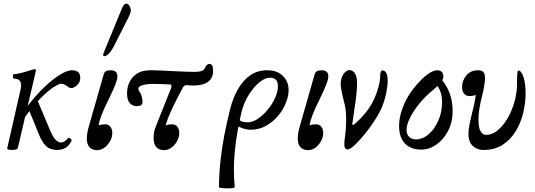

<svg xmlns="http://www.w3.org/2000/svg" viewBox="-20 -811 2939 1055"><path d="M46 13Q17 13 20 2L87 -293Q92 -313 94 -324Q96 -335 96 -341Q96 -379 58 -379Q53 -379 51.5 -385.5Q50 -392 51.5 -398Q53 -404 58 -404Q73 -404 98 -410.5Q123 -417 154 -427Q161 -429 165 -430Q169 -431 171 -431Q177 -431 177 -424Q177 -423 176.5 -419.5Q176 -416 175 -412L78 2Q77 7 68.5 10Q60 13 46 13ZM84 -120 70 -140Q113 -208 157.5 -261Q202 -314 243.5 -350.5Q285 -387 319 -406Q353 -425 375 -425Q421 -425 421 -384Q421 -359 403.5 -343Q386 -327 372 -327Q365 -327 359 -330.5Q353 -334 346 -339Q331 -351 313 -351Q305 -351 275 -332.5Q245 -314 196.5 -264.5Q148 -215 84 -120ZM292 13Q274 13 256.5 6.5Q239 0 223.5 -19Q208 -38 193 -74L136 -215L184 -264L257 -91Q273 -54 287.5 -41Q302 -28 315 -28Q334 -28 354 -52Q357 -55 362.5 -52.5Q368 -50 371.5 -45.5Q375 -41 372 -35Q359 -10 340 1.5Q321 13 292 13Z M515 14Q487 14 472 -2Q457 -18 457 -49Q457 -63 459.5 -79Q462 -95 468 -116L550 -403Q553 -414 562 -419.5Q571 -425 587 -425Q607 -425 616 -416.5Q625 -408 625 -391Q625 -376 614.5 -348Q604 -320 577 -265Q552 -215 538.5 -180Q525 -145 522 -122Q536 -128 559 -128Q576 -128 586.5 -114.5Q597 -101 597 -81Q597 -57 585 -35.5Q573 -14 554.5 0Q536 14 515 14ZM552 -502Q550 -502 548.5 -503.5Q547 -505 547 -509Q547 -511 547.5 -513.5Q548 -516 549 -519L645 -753Q659 -791 674 -791Q685 -791 692 -777.5Q699 -764 699 -752Q699 -746 693 -731Q687 -716 670 -684L613 -571Q579 -502 552 -502Z M882 14Q854 14 839 -2.5Q824 -19 824 -53Q824 -70 827 -86Q830 -102 836 -116L919 -324Q928 -346 914 -347Q894 -348 870.5 -349Q847 -350 821 -350Q787 -350 763.5 -343Q740 -336 740 -323Q740 -320 741.5 -316Q743 -312 747 -307Q754 -298 758.5 -282Q763 -266 763 -252Q763 -239 755.5 -233.5Q748 -228 730 -228Q707 -228 692.5 -245.5Q678 -263 678 -297Q678 -338 696.5 -369Q715 -400 749 -415Q760 -420 777.5 -422.5Q795 -425 817 -425Q835 -425 864.5 -423.5Q894 -422 934 -420Q975 -418 1004 -417Q1033 -416 1049 -416Q1074 -416 1087.5 -421Q1101 -426 1105 -436Q1110 -447 1116.5 -453.5Q1123 -460 1129 -460Q1140 -460 1145.5 -452Q1151 -444 1151 -422Q1151 -382 1123.5 -361.5Q1096 -341 1041 -341Q1031 -341 1023 -342Q1015 -343 1005 -343Q993 -343 986 -332L959 -281Q935 -235 917 -194.5Q899 -154 890 -122Q897 -125 907 -126.5Q917 -128 927 -128Q944 -128 954.5 -114.5Q965 -101 965 -81Q965 -57 953 -35.5Q941 -14 922 0Q903 14 882 14Z M1183 217Q1184 143 1191.5 72Q1199 1 1213 -70Q1227 -141 1245 -214Q1260 -272 1287 -320Q1314 -368 1354 -396.5Q1394 -425 1448 -425Q1488 -425 1514 -409.5Q1540 -394 1553 -369.5Q1566 -345 1566 -317Q1566 -284 1551 -246Q1536 -208 1508 -174.5Q1480 -141 1441.5 -119.5Q1403 -98 1356 -98Q1335 -98 1309.5 -107.5Q1284 -117 1261 -134L1285 -158Q1301 -146 1311.5 -142.5Q1322 -139 1342 -139Q1368 -139 1396.5 -158Q1425 -177 1450 -207Q1475 -237 1491 -271.5Q1507 -306 1507 -337Q1507 -362 1496 -373Q1485 -384 1462 -384Q1436 -384 1404.5 -358Q1373 -332 1346 -288.5Q1319 -245 1306 -191Q1281 -85 1270.5 18Q1260 121 1270 217Q1270 221 1257 222.5Q1244 224 1227 224Q1210 224 1196.5 222Q1183 220 1183 217Z M1674 14Q1646 14 1631 -2Q1616 -18 1616 -49Q1616 -63 1618.5 -79Q1621 -95 1627 -116L1709 -403Q1712 -414 1721 -419.5Q1730 -425 1746 -425Q1766 -425 1775 -416.5Q1784 -408 1784 -391Q1784 -376 1773.5 -348Q1763 -320 1736 -265Q1711 -215 1697.5 -180Q1684 -145 1681 -122Q1695 -128 1718 -128Q1735 -128 1745.5 -114.5Q1756 -101 1756 -81Q1756 -57 1744 -35.5Q1732 -14 1713.5 0Q1695 14 1674 14Z M1890 10Q1872 10 1872 -17Q1872 -26 1873 -38Q1874 -50 1877 -72Q1879 -82 1880 -96.5Q1881 -111 1881.5 -127Q1882 -143 1882 -155Q1882 -195 1878.5 -214Q1875 -233 1874 -237Q1868 -260 1863 -281.5Q1858 -303 1855 -320.5Q1852 -338 1852 -349Q1852 -384 1868 -405Q1884 -426 1900 -426Q1917 -426 1929.5 -409Q1942 -392 1942 -351Q1942 -337 1940.5 -319Q1939 -301 1937 -280Q1935 -259 1931 -236Q1926 -202 1923 -179.5Q1920 -157 1918 -145Q1916 -133 1915 -128L1922 -124Q1961 -156 1995.5 -200Q2030 -244 2050 -302Q2058 -325 2063.5 -349.5Q2069 -374 2069 -391Q2069 -424 2081 -424Q2110 -424 2110 -367Q2110 -337 2102 -299Q2094 -261 2079 -223Q2069 -198 2050 -167Q2031 -136 2008 -105Q1985 -74 1962 -48Q1939 -22 1920 -6Q1901 10 1890 10Z M2295 11Q2237 11 2205 -22.5Q2173 -56 2173 -118Q2173 -155 2183 -189Q2193 -223 2206 -251Q2222 -284 2245 -315Q2268 -346 2293 -371Q2318 -396 2341.5 -410.5Q2365 -425 2382 -425Q2398 -425 2407 -416Q2416 -407 2416 -391Q2416 -375 2403.5 -359Q2391 -343 2359 -316Q2317 -282 2284.5 -242Q2252 -202 2233 -164Q2214 -126 2214 -98Q2214 -73 2228 -59Q2242 -45 2264 -45Q2303 -45 2336 -74Q2369 -103 2389 -149.5Q2409 -196 2409 -247Q2409 -281 2401 -304.5Q2393 -328 2379 -344L2406 -375Q2467 -303 2467 -201Q2467 -138 2441.5 -90.5Q2416 -43 2377 -16Q2338 11 2295 11Z M2636 13Q2602 13 2578 -9Q2554 -31 2554 -75Q2554 -97 2559.5 -125.5Q2565 -154 2572 -182Q2584 -227 2589 -255.5Q2594 -284 2595 -304L2617 -299Q2602 -292 2588.5 -287.5Q2575 -283 2560 -283Q2541 -283 2530 -296.5Q2519 -310 2519 -333Q2519 -368 2542.5 -396.5Q2566 -425 2607 -425Q2627 -425 2636 -415Q2645 -405 2645 -383Q2645 -365 2640.5 -337.5Q2636 -310 2627 -276Q2621 -252 2615 -219.5Q2609 -187 2609 -153Q2609 -110 2620.5 -90Q2632 -70 2652 -70Q2685 -70 2715 -95Q2745 -120 2769 -161Q2793 -202 2807 -252Q2821 -302 2821 -353Q2821 -390 2822.5 -406.5Q2824 -423 2828 -423Q2845 -423 2856.5 -387.5Q2868 -352 2868 -298Q2868 -248 2855.5 -193.5Q2843 -139 2815 -92Q2787 -45 2743 -16Q2699 13 2636 13Z"/></svg>

Font: Junicode VF
Style: Italic
Weight: 400
Italic angle: -11°
Designer: Peter S. Baker
Version: Version 2.209